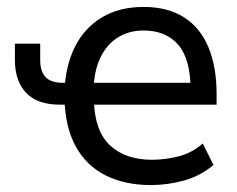

<svg xmlns="http://www.w3.org/2000/svg" viewBox="-20 -525 683 554"><path d="M416 9Q340 9 284.5 -19Q229 -47 198.5 -102.5Q168 -158 166 -241L182 -223H153Q88 -223 55.5 -257Q23 -291 23 -352V-399H96V-352Q96 -319 111.5 -302.5Q127 -286 163 -286H186L166 -263Q169 -335 196 -389.5Q223 -444 273.5 -474.5Q324 -505 394 -505Q464 -505 511 -475Q558 -445 581.5 -388.5Q605 -332 605 -253V-223H237L251 -236Q253 -147 297.5 -105.5Q342 -64 419 -64Q455 -64 494 -73.5Q533 -83 565 -111L596 -49Q558 -17 510.5 -4Q463 9 416 9ZM394 -437Q353 -437 321 -417.5Q289 -398 270 -359.5Q251 -321 250 -263L236 -286H548L530 -265Q530 -354 494.5 -395.5Q459 -437 394 -437Z"/></svg>

Font: Nunito Sans 7pt SemiCondensed
Style: Regular
Weight: 400
Width: 4
Designer: Vernon Adams
Foundry: Vernon Adams
Version: Version 3.101;gftools[0.9.27]